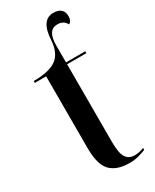

<svg xmlns="http://www.w3.org/2000/svg" viewBox="-199 -816 713 881"><g transform="rotate(-30 157.5 -376.0)"><path d="M210 10Q240 10 263 3Q286 -4 298 -9V-19Q273 -9 248 -9Q218 -9 203 -32Q188 -55 188 -114V-526H290V-536H188V-626Q188 -707 240 -707Q274 -707 287 -680Q304 -688 304 -713Q304 -762 250 -762Q186 -762 180 -658Q176 -592 138 -564Q100 -536 17 -536V-526H77V-145Q77 -58 110.5 -24Q144 10 210 10Z"/></g></svg>

Font: Noto Serif Display Condensed Semi
Style: Regular
Weight: 600
Width: 3
Designer: Monotype Design Team
Foundry: Monotype Imaging Inc.
Version: Version 1.900